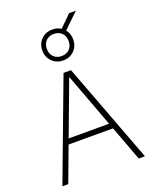

<svg xmlns="http://www.w3.org/2000/svg" viewBox="-164 -987 853 1076"><g transform="rotate(-20 263.0 -449.5)"><path d="M17 0 240.5 -595H285L509.5 0H472.5L257.5 -576H267.5L52 0ZM117 -208 126.5 -240H399.5L408.5 -208ZM263.5 -661Q224 -661 197.8 -687.2Q171.5 -713.5 171.5 -753Q171.5 -793 197.8 -819Q224 -845 263.5 -845Q303.5 -845 329.5 -819Q355.5 -793 355.5 -753Q355.5 -713.5 329.5 -687.2Q303.5 -661 263.5 -661ZM263.5 -687Q292 -687 310.2 -704.8Q328.5 -722.5 328.5 -753Q328.5 -784 310.2 -801.5Q292 -819 263.5 -819Q235 -819 216.8 -801.5Q198.5 -784 198.5 -753Q198.5 -722.5 216.8 -704.8Q235 -687 263.5 -687ZM331.5 -809 307.5 -823 384.5 -899H424.5Z"/></g></svg>

Font: Encode Sans SC SemiCondensed Thin
Style: Regular
Weight: 250
Width: 4
Designer: Multiple Designers
Foundry: Impallari Type
Version: Version 3.002